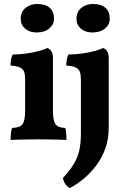

<svg xmlns="http://www.w3.org/2000/svg" viewBox="-20 -712 638 981"><path d="M34.4 3Q34.4 -14.8 35.9 -30.5Q37.4 -46.2 41.5 -58.3Q81.5 -59.3 94.9 -77.3Q108.4 -95.3 108.4 -145.3V-306.2Q108.4 -329.7 103.1 -344.7Q97.8 -359.6 81.8 -367.4Q65.8 -375.1 33.9 -376.7Q33.9 -391.9 36.2 -406.6Q38.4 -421.3 45 -433.5Q78.3 -433.5 113.9 -438.5Q149.5 -443.5 178.6 -451.3Q207.7 -459 221.8 -467Q235 -461.9 242.8 -449.5Q250.6 -437.1 250.6 -414.5V-145.3Q250.6 -95.3 263.9 -77.3Q277.1 -59.3 313.3 -58.3Q317.3 -46.2 318.6 -29.8Q319.8 -13.4 319.8 3Q305.4 2 282.3 1.5Q259.1 1 232 0.5Q204.9 0 177.6 0Q150.8 0 122.9 0.5Q95.1 1 72 1.5Q48.8 2 34.4 3ZM167.3 -546.1Q130.8 -546.1 108.4 -565.7Q85.9 -585.3 85.9 -616.1Q85.9 -651.9 110.7 -671.8Q135.4 -691.7 171 -691.7Q211.6 -691.7 233.8 -672.1Q256 -652.5 256 -617.1Q256 -586.8 231.8 -566.4Q207.5 -546.1 167.3 -546.1ZM336.6 249Q323.3 241.9 313.7 228.1Q304.1 214.3 301.6 197Q337.4 158.7 357.1 125.8Q376.8 92.9 385.1 56.2Q393.3 19.6 393.3 -28.4V-306.2Q393.3 -329.7 388 -344.7Q382.7 -359.6 366.7 -367.4Q350.7 -375.1 318.8 -376.7Q318.8 -391.9 321.1 -406.6Q323.3 -421.3 329.9 -433.5Q363.2 -433.5 398.8 -438.5Q434.4 -443.5 463.5 -451.3Q492.6 -459 506.7 -467Q519.9 -461.9 527.7 -449.5Q535.5 -437.1 535.5 -414.5V-59.1Q535.5 1.2 516.8 50.4Q498.2 99.6 468.4 137.9Q438.7 176.3 403.9 204.2Q369.2 232 336.6 249ZM452.2 -546.1Q415.7 -546.1 393.3 -565.7Q370.8 -585.3 370.8 -616.1Q370.8 -651.9 395.6 -671.8Q420.3 -691.7 455.9 -691.7Q496.5 -691.7 518.7 -672.1Q540.9 -652.5 540.9 -617.1Q540.9 -586.8 516.7 -566.4Q492.4 -546.1 452.2 -546.1Z"/></svg>

Font: Vollkorn
Style: Regular
Weight: 400
Designer: Friedrich Althausen
Foundry: Friedrich Althausen
Version: Version 5.001